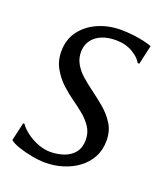

<svg xmlns="http://www.w3.org/2000/svg" viewBox="-109 -627 616 713"><g transform="rotate(20 198.5 -270.0)"><path d="M354.5 -455H348Q338.5 -474 310.2 -490.8Q282 -507.5 243.5 -507.5Q212.5 -507.5 189 -498Q165.5 -488.5 151.5 -470.5Q137.5 -452.5 136 -426Q135 -399.5 147 -377.5Q159 -355.5 179.2 -337.5Q199.5 -319.5 221.5 -303.5Q249.5 -283 276 -260.8Q302.5 -238.5 320.2 -210.5Q338 -182.5 338 -144.5Q338 -107 322.2 -78.2Q306.5 -49.5 280 -30Q253.5 -10.5 220 -0.2Q186.5 10 150.5 10Q127 10 97.8 4.5Q68.5 -1 43.8 -9.5Q19 -18 8.5 -27.5L25 -99.5H30Q41.5 -82.5 62 -67.5Q82.5 -52.5 107.2 -43.2Q132 -34 155 -34Q183 -34 208 -42.5Q233 -51 248.8 -70.2Q264.5 -89.5 264.5 -121Q264.5 -149.5 249.5 -171.8Q234.5 -194 212.2 -212Q190 -230 168.5 -245Q148.5 -259 124.8 -280.5Q101 -302 83.8 -331.8Q66.5 -361.5 66.5 -399.5Q66.5 -446 91.5 -479.8Q116.5 -513.5 158 -531.8Q199.5 -550 248 -550Q273.5 -550 297.8 -547Q322 -544 341.2 -539.5Q360.5 -535 371.5 -530.5Z"/></g></svg>

Font: Merriweather 60pt Light
Style: Italic
Weight: 300
Italic angle: -7.8°
Version: Version 2.101